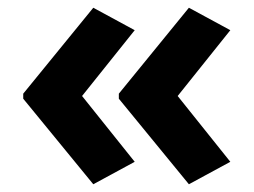

<svg xmlns="http://www.w3.org/2000/svg" viewBox="-20 -522 655 496"><path d="M40 -280 221 -502 328 -444 192 -274 328 -104 221 -46 40 -267ZM287 -280 468 -502 575 -444 439 -274 575 -104 468 -46 287 -267Z"/></svg>

Font: Noto Sans Telugu
Style: Regular
Weight: 400
Designer: Jelle Bosma - Monotype Design Team
Foundry: Monotype Imaging Inc.
Version: Version 2.003